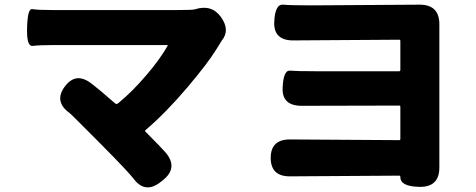

<svg xmlns="http://www.w3.org/2000/svg" viewBox="-20 -757 2040 822"><path d="M668 22Q601 75 551 7Q529 -22 406 -146Q283 -270 278 -273Q210 -322 257 -386Q305 -451 372 -399Q405 -374 472 -315Q479 -309 486 -315Q547 -365 608 -437Q664 -502 697 -560Q700 -564 695 -564H205Q148 -564 120.5 -560.5Q93 -557 96 -639Q98 -722 118.5 -718Q139 -714 205 -714H736Q805 -714 814 -717Q886 -740 926 -684Q966 -628 930 -584Q927 -580 907 -547Q871 -488 784 -385Q691 -275 603 -200Q599 -197 603 -193Q674 -122 689 -104Q744 -39 678 14Z M1777 43Q1693 42 1694 0Q1694 -5 1689 -5L1223 -2Q1139 -1 1139 -81Q1139 -161 1223 -160L1689 -157Q1694 -157 1694 -162V-300Q1694 -305 1689 -305L1272 -304Q1187 -304 1190 -380Q1193 -457 1221.5 -454.5Q1250 -452 1332 -452H1689Q1694 -452 1694 -457V-582Q1694 -587 1689 -587L1237 -584Q1152 -583 1154 -661Q1157 -740 1192 -737Q1227 -734 1316 -734L1777 -737Q1861 -737 1861 -653V-40Q1861 44 1777 43Z"/></svg>

Font: Resource Han Rounded TW Heavy
Style: Regular
Weight: 900
Designer: Cyano Hao (round all glyphs); Ryoko NISHIZUKA 西塚涼子 (kana, bopomofo & ideographs); Paul D. Hunt (Latin, Greek & Cyrillic)
Foundry: Cyano Hao
Version: 0.990